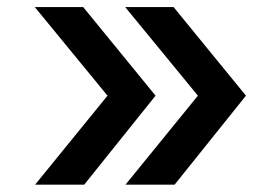

<svg xmlns="http://www.w3.org/2000/svg" viewBox="-20 -541 759 531"><path d="M326.2 -521.5H460L660.2 -276.4L462.9 -30.3H327.1L527.3 -276.4ZM76.2 -521.5H210L410.2 -276.4L212.9 -30.3H77.1L277.3 -276.4Z"/></svg>

Font: Allerta
Style: Medium
Weight: 500
Designer: Matt McInerney
Foundry: Matt McInerney
Version: Version 1.0